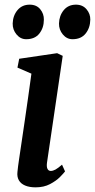

<svg xmlns="http://www.w3.org/2000/svg" viewBox="-20 -795 408 825"><path d="M133 10Q106.5 10 88 2.2Q69.5 -5.5 61 -20.5Q52.5 -35.5 55 -56.5Q57 -78 62 -111.2Q67 -144.5 73.2 -186.8Q79.5 -229 86.5 -277Q93.5 -325 100.8 -376.2Q108 -427.5 115 -478.5L55 -504.5L62.5 -542.5L225.5 -566.5L249.5 -555L182 -96.5Q179.5 -78.5 184 -69.5Q188.5 -60.5 198 -60.5Q207.5 -60.5 218.5 -66.5Q229.5 -72.5 246.5 -87.5L259.5 -58.5Q254 -51 237.8 -34.5Q221.5 -18 195 -4Q168.5 10 133 10ZM92.5 -626.5Q68 -626.5 51 -647Q34 -667.5 34.5 -694Q35.5 -728 55.2 -751.5Q75 -775 107.5 -775Q137 -775 153 -755.2Q169 -735.5 168.5 -710.5Q168.5 -675.5 149.2 -651Q130 -626.5 92.5 -626.5ZM291.5 -626.5Q267 -626.5 250 -647Q233 -667.5 233.5 -694Q234.5 -728 254 -751.5Q273.5 -775 306.5 -775Q335 -775 351.8 -755.2Q368.5 -735.5 368 -710.5Q367.5 -675.5 348 -651Q328.5 -626.5 291.5 -626.5Z"/></svg>

Font: Merriweather 20pt SemiBold
Style: Italic
Weight: 600
Italic angle: -7.8°
Version: Version 2.101